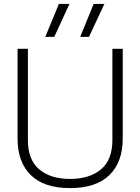

<svg xmlns="http://www.w3.org/2000/svg" viewBox="-20 -949 719 984"><path d="M282 -929H336L258 -760H212ZM460 -929H515L436 -760H391ZM70 -239V-699H123V-231Q123 -130 181 -81Q239 -32 339 -32Q439 -32 497.5 -81Q556 -130 556 -231V-699H609V-239Q609 -118 540.5 -51.5Q472 15 339 15Q206 15 138 -51.5Q70 -118 70 -239Z"/></svg>

Font: Prompt ExtraLight
Style: Regular
Weight: 275
Designer: Katatrad Team
Foundry: CadsonDemak
Version: Version 1.000